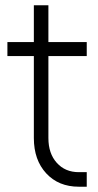

<svg xmlns="http://www.w3.org/2000/svg" viewBox="-20 -700 369 726"><path d="M278 6Q201.5 6 154.8 -44.5Q108 -95 108 -178V-488H8V-541H108V-680H163V-541H308V-488H163V-178Q163 -119.5 194.8 -84.2Q226.5 -49 278 -49H308V6Z"/></svg>

Font: Mohave Light
Style: Regular
Weight: 300
Designer: Gumpita Rahayu
Foundry: Tokotype
Version: Version 2.003